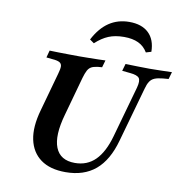

<svg xmlns="http://www.w3.org/2000/svg" viewBox="-86 -863 917 956"><g transform="rotate(10 372.0 -385.0)"><path d="M307.3 11.3Q229 11.3 181.9 -23Q134.7 -57.3 121.4 -120.2Q108.1 -183.1 133.1 -271L187.1 -465.3Q194.4 -490.3 194 -503.6Q193.5 -516.9 182.3 -523.4Q171 -529.8 146 -531.5L115.3 -534.7L125 -571Q142.7 -570.2 168.1 -569.8Q193.5 -569.4 221.8 -569Q250 -568.5 275.8 -568.5H277.4H278.2Q300.8 -568.5 324.6 -569Q348.4 -569.4 369.8 -569.8Q391.1 -570.2 407.3 -571L396.8 -534.7L377.4 -533.1Q355.6 -530.6 343.5 -524.2Q331.5 -517.7 324.2 -504Q316.9 -490.3 309.7 -465.3L255.6 -270.2Q224.2 -159.7 247.6 -100.8Q271 -41.9 345.2 -41.9Q407.3 -41.9 448.4 -82.7Q489.5 -123.4 512.9 -206.5L585.5 -465.3Q595.2 -501.6 585.1 -514.5Q575 -527.4 539.5 -530.6L498.4 -534.7L508.9 -571Q539.5 -570.2 571.8 -569.4Q604 -568.5 630.6 -568.5Q658.9 -568.5 687.5 -569.4Q716.1 -570.2 743.5 -571L733.1 -534.7L704 -532.3Q678.2 -529.8 662.9 -523.4Q647.6 -516.9 638.7 -503.2Q629.8 -489.5 623.4 -465.3L546 -190.3Q517.7 -87.9 458.9 -38.3Q400 11.3 307.3 11.3ZM491.9 -780.6Q554.8 -780.6 589.5 -747.6Q624.2 -714.5 625 -653.2L598.4 -645.2Q580.6 -675 551.2 -688.7Q521.8 -702.4 479 -702.4Q433.9 -702.4 400.8 -688.7Q367.7 -675 335.5 -645.2L313.7 -660.5Q345.2 -721 389.5 -750.8Q433.9 -780.6 491.9 -780.6Z"/></g></svg>

Font: Playfair 9pt
Style: Bold Italic
Weight: 700
Italic angle: -15.6°
Designer: Claus Eggers Sørensen
Foundry: Claus Eggers Sørensen
Version: Version 2.203